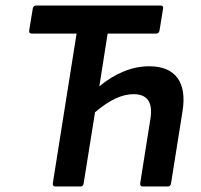

<svg xmlns="http://www.w3.org/2000/svg" viewBox="-20 -675 727 695"><path d="M180.7 0Q169.8 0 171.2 -11.8L257.2 -553.3H96.4Q83.9 -553.3 85.6 -564.4L98.6 -643.9Q100.6 -655 111.3 -655H560.5Q572.3 -655 570.3 -643.9L557.4 -564.4Q555.4 -553.3 544.6 -553.3H369.6L339.6 -362.5Q381.4 -397.3 427.3 -416.2Q473.2 -435.1 520.1 -435.1Q591.1 -435.1 622.3 -392.9Q653.5 -350.6 640.5 -271L599.2 -11.8Q597.6 0 587.5 0H497.3Q486.2 0 487.5 -11.8L524.7 -246.3Q538.2 -334.1 463.3 -334.1Q431.8 -334.1 397.5 -318.1Q363.3 -302.1 324 -268.6L282.9 -11.8Q281.3 0 271.5 0Z"/></svg>

Font: Sofia Sans Semi Condensed
Style: Italic
Weight: 400
Italic angle: -9°
Designer: Botio Nikoltchev, Ani Petrova
Foundry: lettersoup
Version: Version 4.101